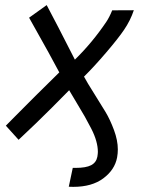

<svg xmlns="http://www.w3.org/2000/svg" viewBox="-20 -538 558 751"><path d="M465.3 -421.4Q442.9 -388.2 395.5 -332.8Q348.1 -277.3 308.6 -238.3Q320.8 -215.3 347.7 -172.9Q374.5 -130.4 392.6 -100.3Q410.6 -70.3 425.8 -29.5Q440.9 11.2 440.9 46.4Q440.9 62 438 78.1Q428.7 126.5 384 159.7Q339.4 192.9 266.6 192.9Q254.9 192.9 249 192.4L264.6 118.7H275.4Q316.4 118.7 336.4 108.2Q356.4 97.7 360.8 75.2Q362.8 62.5 362.8 56.2Q362.8 36.1 356.4 13.4Q350.1 -9.3 336.7 -35.4Q323.2 -61.5 311.5 -82.3Q299.8 -103 280.3 -135Q260.7 -167 250.5 -185.1Q218.8 -152.3 182.1 -116Q145.5 -79.6 120.4 -55.4Q95.2 -31.2 74.7 -12Q54.2 7.3 52.7 8.8L2.9 -46.4Q6.3 -49.8 36.9 -80.8Q67.4 -111.8 118.4 -162.6Q169.4 -213.4 211.9 -254.9Q186.5 -304.2 93.8 -468.8L162.6 -518.1Q199.2 -449.7 272.9 -304.7Q340.8 -371.1 395.5 -452.1Q407.7 -470.2 418.9 -497.6L503.4 -498Q490.7 -459 465.3 -421.4Z"/></svg>

Font: Fantasque Sans Mono
Style: Italic
Weight: 400
Italic angle: -11°
Monospace: yes
Designer: Jany Belluz
Version: Version 1.8.0 ; ttfautohint (v1.8.2)